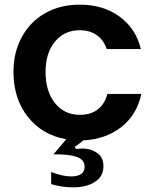

<svg xmlns="http://www.w3.org/2000/svg" viewBox="-20 -593 661 826"><path d="M588 -189Q569 -99 502 -46.5Q435 6 338 11Q320 27 301 39L307 48Q327 46 333 46Q362 46 382 56Q404 66 414.5 82Q425 98 425 122Q425 166 388.5 189.5Q352 213 294 213Q246 213 200 199V147Q249 166 287 166Q314 166 329 155.5Q344 145 344 125Q344 93 309 81.5Q274 70 210 71L265 6Q162 -12 100 -90Q38 -168 38 -284Q38 -368 74 -434Q110 -500 174.5 -536.5Q239 -573 323 -573Q424 -573 494.5 -521.5Q565 -470 586 -382H439Q426 -421 396 -442Q366 -463 323 -463Q257 -463 216.5 -414Q176 -365 176 -284Q176 -200 216.5 -149.5Q257 -99 323 -99Q371 -99 401 -122.5Q431 -146 442 -189Z"/></svg>

Font: Open Sauce Sans
Style: Bold
Weight: 700
Designer: Alfredo Marco Pradil
Foundry: Creative Sauce Fz LLC
Version: Version 1.477